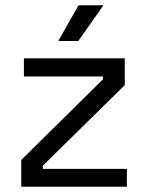

<svg xmlns="http://www.w3.org/2000/svg" viewBox="-20 -711 561 731"><path d="M61 0V-102L372 -409V-420H71V-489H455V-387L143 -80V-68H463V0ZM202 -555 279 -691H374L278 -555Z"/></svg>

Font: Space Grotesk
Style: Regular
Weight: 400
Designer: Florian Karsten
Foundry: Florian Karsten
Version: Version 2.000